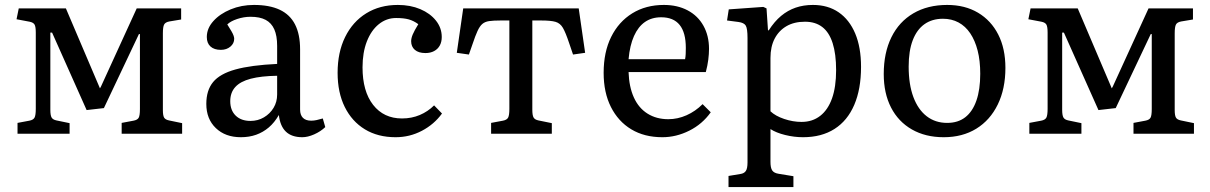

<svg xmlns="http://www.w3.org/2000/svg" viewBox="-20 -542 4904 778"><path d="M51 0V-44L99 -53Q115 -56 120 -65.5Q125 -75 125 -101V-410Q125 -434 120 -442.5Q115 -451 100 -454L47 -464L56 -508H247L385 -184L389 -191L534 -508H714V-463L666 -455Q650 -452 645 -442.5Q640 -433 640 -407V-96Q640 -74 645 -65.5Q650 -57 665 -54L718 -43V0H473V-44L521 -53Q537 -56 542 -65Q547 -74 547 -100V-404H543L401 -104L331 -96L191 -410H184V-97Q184 -75 189 -66Q194 -57 209 -54L262 -43V0Z M956 14Q893 14 854.5 -23Q816 -60 816 -121Q816 -176 843.5 -209.5Q871 -243 934 -260.5Q997 -278 1103 -283V-356Q1103 -397 1091.5 -423Q1080 -449 1056.5 -461.5Q1033 -474 995 -474Q968 -474 941 -465Q914 -456 901 -443Q911 -427 917.5 -416Q924 -405 926.5 -397.5Q929 -390 929 -385Q929 -366 913.5 -353Q898 -340 875 -340Q848 -340 833 -353.5Q818 -367 818 -392Q818 -427 844.5 -456.5Q871 -486 914.5 -504Q958 -522 1009 -522Q1072 -522 1113.5 -502.5Q1155 -483 1175.5 -443Q1196 -403 1196 -342V-98Q1196 -76 1207.5 -64.5Q1219 -53 1241 -53Q1252 -53 1263 -55.5Q1274 -58 1288 -62L1298 -27Q1279 -9 1253 2.5Q1227 14 1205 14Q1162 14 1138.5 -8.5Q1115 -31 1110 -76Q1092 -45 1069 -25.5Q1046 -6 1018 4Q990 14 956 14ZM995 -52Q1025 -52 1049.5 -66.5Q1074 -81 1088.5 -105Q1103 -129 1103 -159V-235Q1038 -234 996 -223Q954 -212 933.5 -189.5Q913 -167 913 -132Q913 -95 935 -73.5Q957 -52 995 -52Z M1583 14Q1511 14 1458.5 -18Q1406 -50 1377 -108.5Q1348 -167 1348 -247Q1348 -330 1378.5 -392Q1409 -454 1464 -488Q1519 -522 1592 -522Q1643 -522 1683 -505Q1723 -488 1746.5 -458.5Q1770 -429 1770 -392Q1770 -372 1762 -357.5Q1754 -343 1739 -335Q1724 -327 1704 -327Q1676 -327 1661 -340Q1646 -353 1646 -375Q1646 -387 1652.5 -402.5Q1659 -418 1675 -444Q1656 -458 1636 -463.5Q1616 -469 1585 -469Q1546 -469 1515 -444Q1484 -419 1466.5 -374Q1449 -329 1449 -269Q1449 -172 1492 -117Q1535 -62 1609 -62Q1648 -62 1681 -76Q1714 -90 1739 -115L1771 -82Q1739 -38 1689.5 -12Q1640 14 1583 14Z M1970 0V-44L2018 -53Q2034 -56 2039 -65.5Q2044 -75 2044 -101V-459H2008Q1979 -459 1962 -456.5Q1945 -454 1934.5 -445Q1924 -436 1915 -416.5Q1906 -397 1895 -364L1880 -321L1831 -328L1857 -508H2325L2351 -328L2302 -321L2286 -368Q2272 -410 2261 -429Q2250 -448 2231 -453.5Q2212 -459 2173 -459H2137V-97Q2137 -75 2142 -66Q2147 -57 2162 -54L2216 -43V0Z M2664 14Q2591 14 2538 -18Q2485 -50 2455.5 -108.5Q2426 -167 2426 -247Q2426 -331 2456.5 -392.5Q2487 -454 2542 -488Q2597 -522 2670 -522Q2725 -522 2766.5 -500Q2808 -478 2830.5 -437.5Q2853 -397 2853 -344Q2853 -324 2850 -300Q2847 -276 2840 -250H2527Q2529 -190 2548.5 -147Q2568 -104 2604 -81.5Q2640 -59 2688 -59Q2726 -59 2762 -75Q2798 -91 2827 -120L2860 -87Q2826 -39 2773 -12.5Q2720 14 2664 14ZM2527 -302H2756Q2758 -312 2758.5 -323.5Q2759 -335 2759 -348Q2759 -410 2734 -441Q2709 -472 2659 -472Q2621 -472 2593.5 -453Q2566 -434 2549 -396Q2532 -358 2527 -302Z M2932 216V171L2980 163Q2995 161 3002 151Q3009 141 3009 116V-388Q3009 -426 3002 -438Q2995 -450 2972 -453L2926 -459L2933 -504L3073 -514L3086 -508L3092 -419H3095Q3118 -455 3145 -477.5Q3172 -500 3204 -511Q3236 -522 3274 -522Q3335 -522 3378.5 -492Q3422 -462 3445.5 -406Q3469 -350 3469 -271Q3469 -181 3441.5 -117Q3414 -53 3361.5 -19.5Q3309 14 3234 14Q3198 14 3161.5 5Q3125 -4 3102 -19V114Q3102 138 3109 148.5Q3116 159 3134 162L3195 172V216ZM3228 -48Q3272 -48 3303.5 -72.5Q3335 -97 3351.5 -143.5Q3368 -190 3368 -258Q3368 -323 3354 -367Q3340 -411 3312 -432.5Q3284 -454 3242 -454Q3198 -454 3167 -436Q3136 -418 3119 -385.5Q3102 -353 3102 -307V-91Q3122 -72 3157.5 -60Q3193 -48 3228 -48Z M3804 14Q3730 14 3675 -17.5Q3620 -49 3590.5 -106.5Q3561 -164 3561 -242Q3561 -328 3592 -391Q3623 -454 3681 -488Q3739 -522 3818 -522Q3890 -522 3943 -490.5Q3996 -459 4025 -402Q4054 -345 4054 -267Q4054 -182 4023 -118.5Q3992 -55 3936 -20.5Q3880 14 3804 14ZM3818 -44Q3862 -44 3891.5 -67Q3921 -90 3936.5 -134.5Q3952 -179 3952 -243Q3952 -296 3941.5 -337Q3931 -378 3911.5 -407Q3892 -436 3864 -451Q3836 -466 3801 -466Q3757 -466 3726 -444Q3695 -422 3678.5 -379Q3662 -336 3662 -272Q3662 -200 3681 -149Q3700 -98 3735 -71Q3770 -44 3818 -44Z M4151 0V-44L4199 -53Q4215 -56 4220 -65.5Q4225 -75 4225 -101V-410Q4225 -434 4220 -442.5Q4215 -451 4200 -454L4147 -464L4156 -508H4347L4485 -184L4489 -191L4634 -508H4814V-463L4766 -455Q4750 -452 4745 -442.5Q4740 -433 4740 -407V-96Q4740 -74 4745 -65.5Q4750 -57 4765 -54L4818 -43V0H4573V-44L4621 -53Q4637 -56 4642 -65Q4647 -74 4647 -100V-404H4643L4501 -104L4431 -96L4291 -410H4284V-97Q4284 -75 4289 -66Q4294 -57 4309 -54L4362 -43V0Z"/></svg>

Font: Literata 18pt
Style: Regular
Weight: 400
Designer: Latin by Veronika Burian and Jose Scaglione. Greek by Irene Vlachou. Cyrillic by Vera Evstafieva.
Foundry: TypeTogether
Version: Version 3.103;gftools[0.9.29]